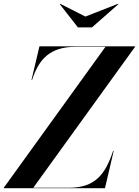

<svg xmlns="http://www.w3.org/2000/svg" viewBox="-71 -995 734 1015"><path d="M380.5 -907.5 247 -975 245 -973 341 -850H415L555 -973L553 -975ZM486.5 -747.5 -51 -2.5V0H484L530 -197.5H527C485.5 -71.5 430.5 -2.5 294 -2.5H105L643 -747.5V-750H137.5L95.5 -572.5H98.5C133.5 -679.5 191 -747.5 328 -747.5Z"/></svg>

Font: Bodoni* 72pt Medium
Style: Italic
Weight: 500
Italic angle: -13°
Version: Version 2.3